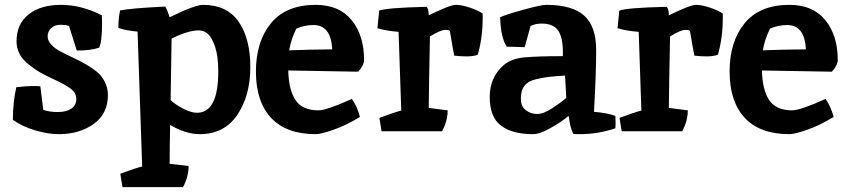

<svg xmlns="http://www.w3.org/2000/svg" viewBox="-20 -540 3494 790"><path d="M399 -477 400 -446Q400 -368 388 -344Q355 -332 296 -332L264 -433Q251 -438 228 -438Q205 -438 190.5 -424Q176 -410 176 -391Q176 -372 191 -356.5Q206 -341 222 -332Q238 -323 268.5 -308.5Q299 -294 314.5 -286Q330 -278 354.5 -262Q379 -246 392 -232Q424 -194 424 -149Q424 -72 365.5 -30Q307 12 222 12Q177 12 123.5 -4Q70 -20 33 -47Q33 -119 47 -181Q87 -186 112 -186Q137 -186 146 -185L158 -88Q183 -79 218 -79Q253 -79 273.5 -93Q294 -107 294 -132.5Q294 -158 271 -175Q248 -192 208 -210.5Q168 -229 146 -241.5Q124 -254 99 -274Q48 -313 48 -370Q48 -441 97.5 -480.5Q147 -520 231 -520Q315 -520 399 -477Z M802 12Q744 12 680 -26Q678 80 678 134L756 143Q756 187 733 230H484L475 175Q539 151 565 145L546 -410Q499 -414 467 -425Q467 -462 474 -497Q516 -506 660 -513Q668 -500 678 -469Q782 -520 815 -520Q914 -520 962 -450.5Q1010 -381 1010 -264Q1010 -147 956.5 -67.5Q903 12 802 12ZM686 -381 682 -128Q705 -107 736.5 -91.5Q768 -76 790 -76Q878 -76 878 -245Q878 -308 865.5 -346Q853 -384 836.5 -399.5Q820 -415 798 -415Q754 -415 686 -381Z M1290 -86Q1324 -86 1428 -133Q1450 -101 1461 -59Q1406 -25 1353.5 -6.5Q1301 12 1279 12Q1158 12 1095.5 -55Q1033 -122 1033 -245.5Q1033 -369 1095 -444.5Q1157 -520 1279 -520Q1376 -520 1427 -457Q1478 -394 1478 -293Q1478 -272 1454 -245L1166 -250Q1168 -170 1196 -128Q1224 -86 1290 -86ZM1270 -437Q1232 -437 1199 -422Q1176 -374 1170 -333Q1248 -336 1347 -337Q1342 -437 1270 -437Z M1831 -412Q1829 -417 1811 -417Q1793 -417 1749 -390Q1745 -194 1744 -96L1822 -86Q1822 -43 1799 0H1550L1541 -55Q1603 -78 1631 -85L1620 -409Q1568 -413 1533 -424L1540 -496Q1567 -508 1735 -512Q1744 -503 1744 -477Q1832 -520 1855.5 -520Q1879 -520 1913.5 -508.5Q1948 -497 1966 -484V-467Q1966 -385 1946 -315Q1929 -308 1901 -308Q1873 -308 1849 -311Q1846 -324 1831 -412Z M2173 12Q2088 12 2041.5 -23Q1995 -58 1995 -141Q1995 -220 2050 -270Q2082 -299 2139 -304Q2196 -309 2296 -309V-325Q2296 -386 2276.5 -414.5Q2257 -443 2208 -443Q2183 -443 2163 -433L2139 -346L2065 -348Q2040 -386 2038 -469Q2058 -479 2132 -499.5Q2206 -520 2227 -520Q2335 -520 2384 -475.5Q2433 -431 2433 -334.5Q2433 -238 2424 -80Q2481 -75 2512 -63Q2513 -51 2513 -34L2512 -12Q2440 12 2367 12Q2348 12 2339 11Q2324 -19 2321 -61H2316Q2297 -43 2249.5 -15.5Q2202 12 2173 12ZM2310 -137 2305 -229Q2226 -225 2186 -214Q2123 -201 2123 -135Q2123 -102 2143.5 -86.5Q2164 -71 2190 -71Q2216 -71 2252 -94.5Q2288 -118 2310 -137Z M2819 -412Q2817 -417 2799 -417Q2781 -417 2737 -390Q2733 -194 2732 -96L2810 -86Q2810 -43 2787 0H2538L2529 -55Q2591 -78 2619 -85L2608 -409Q2556 -413 2521 -424L2528 -496Q2555 -508 2723 -512Q2732 -503 2732 -477Q2820 -520 2843.5 -520Q2867 -520 2901.5 -508.5Q2936 -497 2954 -484V-467Q2954 -385 2934 -315Q2917 -308 2889 -308Q2861 -308 2837 -311Q2834 -324 2819 -412Z M3239 -86Q3273 -86 3377 -133Q3399 -101 3410 -59Q3355 -25 3302.5 -6.5Q3250 12 3228 12Q3107 12 3044.5 -55Q2982 -122 2982 -245.5Q2982 -369 3044 -444.5Q3106 -520 3228 -520Q3325 -520 3376 -457Q3427 -394 3427 -293Q3427 -272 3403 -245L3115 -250Q3117 -170 3145 -128Q3173 -86 3239 -86ZM3219 -437Q3181 -437 3148 -422Q3125 -374 3119 -333Q3197 -336 3296 -337Q3291 -437 3219 -437Z"/></svg>

Font: Inika
Style: Bold
Weight: 700
Version: Version 1.001